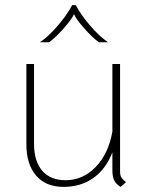

<svg xmlns="http://www.w3.org/2000/svg" viewBox="-20 -720 582 750"><path d="M472 -8 451 10Q433 -1 426 -15.5Q419 -30 419 -56V-125Q394 -60 345 -25Q296 10 228 10Q159 10 121 -34Q83 -78 83 -158V-470H113V-158Q113 -90 145 -53Q177 -16 236 -16Q304 -16 354 -68Q404 -120 419 -206V-470H449V-50Q449 -36 453.5 -28Q458 -20 472 -8ZM262 -700H276Q296 -662 332.5 -619.5Q369 -577 402 -555H366Q339 -575 307.5 -611Q276 -647 269 -665Q262 -647 230.5 -611Q199 -575 172 -555H136Q169 -577 205.5 -619.5Q242 -662 262 -700Z"/></svg>

Font: KoHo ExtraLight
Style: Regular
Weight: 275
Version: Version 1.000; ttfautohint (v1.6)